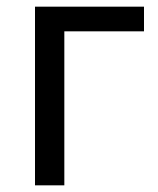

<svg xmlns="http://www.w3.org/2000/svg" viewBox="-20 -556 473 576"><path d="M412 -536V-462H173V0H85V-536Z"/></svg>

Font: Apis
Style: Regular
Weight: 400
Designer: Monotype Design Team
Foundry: Monotype Imaging Inc.
Version: Version 2.000; build 0001